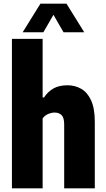

<svg xmlns="http://www.w3.org/2000/svg" viewBox="-20 -1018 574 1038"><path d="M44.5 0V-808H210.5V-491H218Q238.5 -522.5 269 -539.8Q299.5 -557 345.5 -557Q385 -557 418.5 -538.2Q452 -519.5 472.2 -476Q492.5 -432.5 492.5 -359.5V0H327V-345Q327 -382 312.8 -395.8Q298.5 -409.5 275.5 -409.5Q259 -409.5 240.5 -401.8Q222 -394 210.5 -378V0ZM102.5 -843.5 198.5 -998H339.5L435.5 -843.5H323.5L269 -938L214.5 -843.5Z"/></svg>

Font: Encode Sans Condensed ExtraBold
Style: Regular
Weight: 800
Width: 3
Designer: Multiple Designers
Foundry: Impallari Type
Version: Version 3.000; ttfautohint (v1.8.3) -l 8 -r 50 -G 200 -x 14 